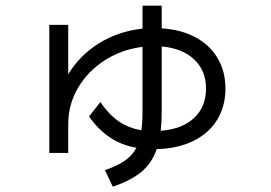

<svg xmlns="http://www.w3.org/2000/svg" viewBox="-20 -623 978 694"><path d="M158.2 -533.2H226.6V-354.5Q268.6 -423.8 338.6 -467Q408.7 -510.3 495.1 -519.5V-602.5H564.5V-520.5Q634.8 -516.1 686.8 -488Q738.8 -460 766.8 -412.4Q794.9 -364.7 794.9 -302.7Q794.9 -238.3 764.6 -189.5Q734.4 -140.6 678.2 -113.3Q622.1 -85.9 546.4 -84Q529.3 -33.7 491.7 -2.2Q454.1 29.3 387.7 51.8L359.4 -7.8Q404.8 -23.9 431.6 -42.5Q458.5 -61 473.1 -88.9Q419.4 -98.1 377.7 -126Q335.9 -153.8 301.8 -202.1L342.8 -253.9Q374 -208.5 409.7 -184.1Q445.3 -159.7 491.2 -152.3Q495.1 -179.7 495.1 -222.7V-453.6Q419.9 -444.3 358.6 -405Q297.4 -365.7 262 -305.4Q226.6 -245.1 226.6 -174.8V-70.3H158.2ZM724.6 -302.7Q724.6 -367.7 682.1 -408Q639.6 -448.2 564.5 -455.1V-222.7Q564.5 -181.2 561 -150.4Q638.2 -156.2 681.4 -196.5Q724.6 -236.8 724.6 -302.7Z"/></svg>

Font: Pretendard
Style: Regular
Weight: 400
Designer: Base glyphs from Inter by Rasmus Andersson; Hangeul glyphs from Noto Sans CJK(Source Han Sans) by Jang Soo-young and Kan
Foundry: Kil Hyung-jin
Version: Version 1.309